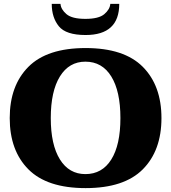

<svg xmlns="http://www.w3.org/2000/svg" viewBox="-20 -957 880 987"><path d="M246 -937H291Q293 -909 321.5 -884.5Q350 -860 419 -860Q488 -860 516.5 -884.5Q545 -909 547 -937H593Q593 -777 420 -777Q319 -777 282.5 -822Q246 -867 246 -937ZM30 -350Q30 -517 126 -613.5Q222 -710 420 -710Q618 -710 714 -613.5Q810 -517 810 -350Q810 -183 714 -86.5Q618 10 420 10Q222 10 126 -86.5Q30 -183 30 -350ZM599 -350Q599 -488 552 -564Q505 -640 419 -640Q335 -640 288 -564Q241 -488 241 -350Q241 -213 288 -137.5Q335 -62 419 -62Q505 -62 552 -137Q599 -212 599 -350Z"/></svg>

Font: Taviraj Black
Style: Regular
Weight: 900
Designer: Katatrad Team
Foundry: CadsonDemak
Version: Version 1.001